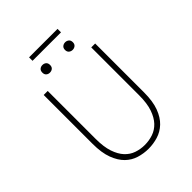

<svg xmlns="http://www.w3.org/2000/svg" viewBox="-261 -1067 1216 1216"><g transform="rotate(-45 347.0 -459.5)"><path d="M475 -932H220V-901H475ZM245 -770Q260 -770 270 -778.5Q280 -787 280 -804Q280 -821 270 -829.5Q260 -838 245 -838Q231 -838 221 -829.5Q211 -821 211 -804Q211 -787 221 -778.5Q231 -770 245 -770ZM449 -770Q463 -770 473.5 -778.5Q484 -787 484 -804Q484 -821 473.5 -829.5Q463 -838 449 -838Q435 -838 424.5 -829.5Q414 -821 414 -804Q414 -787 424.5 -778.5Q435 -770 449 -770ZM346 13Q389 13 430.5 0.5Q472 -12 505 -43Q538 -74 558 -127Q578 -180 578 -261V-698H543V-269Q543 -197 526.5 -149.5Q510 -102 483 -73.5Q456 -45 420.5 -33Q385 -21 346 -21Q308 -21 273 -33Q238 -45 211.5 -73.5Q185 -102 169 -149.5Q153 -197 153 -269V-698H117V-261Q117 -180 137 -127Q157 -74 189 -43Q221 -12 262.5 0.5Q304 13 346 13Z"/></g></svg>

Font: Spoqa Han Sans Neo Thin
Style: Regular
Weight: 100
Designer: [Spoqa Han Sans Neo] Dong-huui Kim  Younghwa Kang  Yujin Lee  [Noto Sans] Ryoko NISHIZUKA  (kana & ideographs); Paul D. 
Foundry: Spoqa (http://www.spoqa-han-sans.com)
Version: Version 1.100;hotconv 1.0.109;makeotfexe 2.5.65596